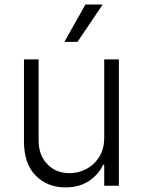

<svg xmlns="http://www.w3.org/2000/svg" viewBox="-20 -802 617 829"><path d="M430 -208.5V-545.5H493.3V0H430V-90.6H425.1Q405.9 -48.7 364.3 -20.8Q322.8 7.1 262.8 7.1Q184.3 7.1 133.9 -44Q83.5 -95.2 83.5 -192.1V-545.5H146.7V-196Q146.7 -132.1 184.3 -93.2Q221.9 -54.3 280.9 -54.3Q317.8 -54.3 352.1 -72.1Q386.4 -89.8 408.2 -124.1Q430 -158.4 430 -208.5ZM257.8 -621.1 348.7 -782.3H423.3L314.6 -621.1Z"/></svg>

Font: Inter UI Light
Style: Regular
Weight: 300
Designer: Rasmus Andersson
Foundry: rsms
Version: 3.2;8d6f07862